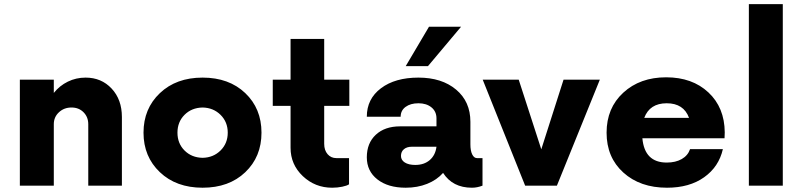

<svg xmlns="http://www.w3.org/2000/svg" viewBox="-20 -876 3787 906"><path d="M383.8 -509.8Q458.5 -509.8 506.8 -458Q555.2 -406.2 555.2 -323.7V0H396.5V-290Q396.5 -323.7 374.3 -346.2Q352.1 -368.7 317.4 -368.7Q282.2 -368.7 258.1 -346.2Q233.9 -323.7 233.9 -290V0H73.7V-500H233.9V-437.5Q261.2 -471.7 300 -490.7Q338.9 -509.8 383.8 -509.8Z M1137.2 -63.2Q1060.5 9.8 936 9.8Q811.5 9.8 734.4 -63.5Q657.2 -136.7 657.2 -250Q657.2 -363.3 734.4 -436.5Q811.5 -509.8 936 -509.8Q1060.5 -509.8 1137.2 -436.8Q1213.9 -363.8 1213.9 -250Q1213.9 -136.2 1137.2 -63.2ZM936 -131.3Q986.8 -132.3 1020.8 -166Q1054.7 -199.7 1054.7 -250Q1054.7 -300.3 1020.8 -334Q986.8 -367.7 936 -368.7Q884.3 -367.7 850.8 -334.2Q817.4 -300.8 817.4 -250Q817.4 -199.2 850.8 -165.8Q884.3 -132.3 936 -131.3Z M1628.4 -376.5H1509.8V-197.3Q1509.8 -167 1525.9 -148.4Q1542 -129.9 1567.4 -129.9H1627V-6.3Q1617.2 0.5 1594.7 5.1Q1572.3 9.8 1547.4 9.8Q1466.8 9.8 1408.9 -44.9Q1351.1 -99.6 1351.1 -178.7V-376.5H1267.1V-500H1351.1V-692.4H1509.8V-500H1628.4Z M2155.8 -750 1999.5 -564H1894.5L2004.4 -750ZM2231 -129.9H2256.8V0Q2231.9 9.8 2207 9.8Q2115.7 9.8 2070.8 -60.1Q2041.5 -26.9 1995.6 -8.5Q1949.7 9.8 1894.5 9.8Q1811 9.8 1761 -29.3Q1710.9 -68.4 1710.9 -133.8Q1710.9 -200.7 1753.4 -240.2Q1795.9 -279.8 1868.2 -279.8H2039.6V-317.4Q2039.6 -350.1 2015.9 -369.4Q1992.2 -388.7 1954.6 -388.7Q1917 -388.7 1893.8 -371.6Q1870.6 -354.5 1870.6 -325.2H1710.9Q1710.9 -409.2 1777.6 -459.5Q1844.2 -509.8 1954.6 -509.8Q2064.9 -509.8 2132.3 -453.1Q2199.7 -396.5 2199.7 -301.3V-194.8Q2199.7 -164.6 2208.3 -147.2Q2216.8 -129.9 2231 -129.9ZM1939.5 -97.7Q1981.4 -97.7 2008.1 -120.8Q2034.7 -144 2039.6 -183.6H1923.3Q1899.9 -183.6 1886 -171.9Q1872.1 -160.2 1872.1 -140.1Q1872.1 -120.6 1890.4 -109.1Q1908.7 -97.7 1939.5 -97.7Z M2639.2 -500H2810.5L2607.9 0H2458L2257.8 -500H2427.7L2534.2 -171.4Z M3399.9 -251.5 3398.9 -223.6H3011.2Q3021.5 -108.9 3126 -108.9Q3168 -108.9 3197 -125.5Q3226.1 -142.1 3236.3 -172.4H3391.1Q3372.1 -88.9 3302.7 -39.6Q3233.4 9.8 3127.4 9.8Q3000.5 9.8 2921.4 -61.8Q2842.3 -133.3 2842.3 -250Q2842.3 -366.2 2921.1 -438.7Q3000 -511.2 3123.5 -511.2Q3246.6 -511.2 3322.8 -439.9Q3398.9 -368.7 3399.9 -251.5ZM3020 -319.8H3231.4Q3206.1 -388.7 3126 -388.7Q3045.9 -388.7 3020 -319.8Z M3513.7 0V-856.4H3673.8V0Z"/></svg>

Font: Now Alt
Style: Bold
Weight: 700
Designer: Alfredo Marco Pradil
Foundry: Alfredo Marco Pradil
Version: Version 1.002;PS 001.002;hotconv 1.0.88;makeotf.lib2.5.64775